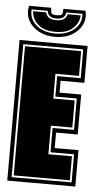

<svg xmlns="http://www.w3.org/2000/svg" viewBox="-53 -770 407 804"><g transform="rotate(5 150.5 -368.5)"><path d="M9 0V-591H295V-436H195V-386H286V-218H195V-153H295V0ZM26 -16H278V-134H179V-236H269V-368H179V-454H278V-575H26ZM34 -24V-567H270V-463H171V-359H261V-245H171V-125H270V-24ZM155 -617Q116 -617 86.5 -633Q57 -649 43 -676Q29 -703 36 -737H129Q130 -719 133.5 -713.5Q137 -708 155 -708Q173 -708 177 -714Q181 -720 180 -737H274Q281 -703 267 -676Q253 -649 224 -633Q195 -617 155 -617ZM155 -631Q204 -631 234.5 -657Q265 -683 262 -723H194Q191 -694 155 -694Q119 -694 116 -723H48Q45 -683 75.5 -657Q106 -631 155 -631ZM155 -638Q119 -638 97 -650.5Q75 -663 65 -681.5Q55 -700 55 -716H110Q116 -687 155 -687Q194 -687 200 -716H255Q255 -700 245 -681.5Q235 -663 213.5 -650.5Q192 -638 155 -638Z"/></g></svg>

Font: Alumni Sans Collegiate One SC
Style: Regular
Weight: 400
Designer: Robert E. Leuschke
Foundry: Robert E. Leuschke
Version: Version 1.100